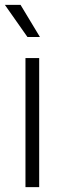

<svg xmlns="http://www.w3.org/2000/svg" viewBox="-33 -764 251 784"><path d="M71 0V-527H127V0ZM79 -613 -13 -744H51L130 -613Z"/></svg>

Font: Onest ExtraLight
Style: Regular
Weight: 250
Designer: Dmitri Voloshin, Andrey Kudryavtsev
Foundry: Dmitri Voloshin, Andrey Kudryavtsev
Version: Version 1.000;gftools[0.9.33]